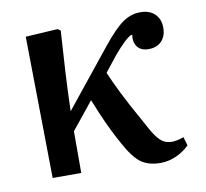

<svg xmlns="http://www.w3.org/2000/svg" viewBox="-65 -596 730 681"><g transform="rotate(-10 299.5 -255.5)"><path d="M461 14Q417 14 390 -6Q363 -26 334 -80Q322 -101 307 -131.5Q292 -162 278.5 -193.5Q265 -225 256 -248L177 -150V0H74L67 -510L183 -517L193 -510Q188 -435 184 -365.5Q180 -296 178 -222L346 -431Q389 -484 418.5 -504.5Q448 -525 482 -525Q515 -525 534 -506.5Q553 -488 553 -457Q553 -427 536 -409Q519 -391 489 -391Q462 -391 449 -407.5Q436 -424 440 -452Q431 -451 413 -434.5Q395 -418 373 -392L327 -334Q341 -301 363.5 -255.5Q386 -210 426 -139Q444 -104 457.5 -85.5Q471 -67 484 -60Q497 -53 513 -53Q532 -53 556 -62L565 -31Q544 -10 516.5 2Q489 14 461 14Z"/></g></svg>

Font: Literata 36pt Medium
Style: Regular
Weight: 500
Designer: Latin by Veronika Burian and Jose Scaglione. Greek by Irene Vlachou. Cyrillic by Vera Evstafieva.
Foundry: TypeTogether
Version: Version 3.002